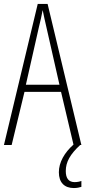

<svg xmlns="http://www.w3.org/2000/svg" viewBox="-20 -734 432 972"><path d="M313 132C313 86 335 47 386 0H392L221 -714H171L0 0H39L104 -269H289L352 -2C306 39 278 88 278 138C278 190 306 218 354 218C369 218 383 215 392 212V182C385 185 371 188 358 188C328 188 313 169 313 132ZM215 -596 281 -305H111L177 -597C185 -631 191 -654 196 -683C202 -654 207 -630 215 -596Z"/></svg>

Font: Noto Sans Gurmukhi UI ExtraCondensed ExtraLight
Style: Regular
Weight: 200
Width: 2
Designer: Jelle Bosma - Monotype Design Team
Foundry: Monotype Imaging Inc.
Version: Version 2.004